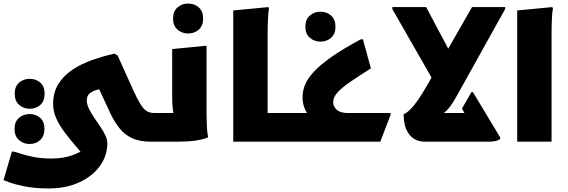

<svg xmlns="http://www.w3.org/2000/svg" viewBox="-43 -800 3209 1084"><path d="M808 0Q748 0 706 -18.5Q664 -37 635 -72Q606 -107 583 -154L476 -384L576 -306Q544 -302 514.5 -295.5Q485 -289 466 -275Q447 -261 447 -233Q447 -212 458.5 -187.5Q470 -163 487.5 -137.5Q505 -112 522 -87Q539 -62 551 -37.5Q563 -13 563 8Q563 80 520.5 138Q478 196 403.5 230Q329 264 233 264Q155 264 97.5 252.5Q40 241 8.5 229Q-23 217 -23 217L24 56H35Q48 59 76.5 68.5Q105 78 149 86.5Q193 95 247 95Q315 95 365 76.5Q415 58 446 36L451 105Q416 61 381.5 21Q347 -19 319 -57Q291 -95 274 -133Q257 -171 257 -213Q257 -279 287 -326.5Q317 -374 367 -407Q417 -440 478.5 -461.5Q540 -483 602 -497L621 -487L707 -296Q730 -245 747.5 -216Q765 -187 783 -174.5Q801 -162 828 -162V-20ZM125 -186Q90 -186 65 -208Q40 -230 40 -271Q40 -312 65 -333.5Q90 -355 125 -355Q160 -355 184.5 -333.5Q209 -312 209 -271Q209 -230 185 -208Q161 -186 125 -186ZM124 13Q89 13 64 -9.5Q39 -32 39 -72Q39 -113 64 -134.5Q89 -156 124 -156Q160 -156 184 -134.5Q208 -113 208 -72Q208 -32 184 -9.5Q160 13 124 13Z M808 0V-142L828 -162H1016L952 -135Q938 -146 933.5 -177Q929 -208 929 -252V-523L1111 -541H1123V-189Q1123 -169 1123.5 -139Q1124 -109 1125.5 -79.5Q1127 -50 1131 -32V-24Q1101 -12 1059 -6Q1017 0 954 0ZM1019 -611Q984 -611 959 -633Q934 -655 934 -695Q934 -736 959 -758Q984 -780 1019 -780Q1055 -780 1079.5 -758Q1104 -736 1104 -695Q1104 -655 1079.5 -633Q1055 -611 1019 -611Z M1433 0V-162H1594V-20L1574 0ZM1274 -741 1472 -760 1476 -752Q1472 -734 1470.5 -707Q1469 -680 1468.5 -652Q1468 -624 1468 -604V0H1274Z M1574 0V-142L1594 -162H1797L1778 -96Q1745 -106 1719 -128.5Q1693 -151 1679 -182.5Q1665 -214 1665 -250Q1665 -286 1679 -321Q1693 -356 1728.5 -394.5Q1764 -433 1828.5 -478.5Q1893 -524 1994 -578H2006L2051 -414Q1983 -371 1935.5 -338.5Q1888 -306 1863 -278.5Q1838 -251 1838 -223Q1838 -198 1858.5 -180Q1879 -162 1921 -162H2162V-151L2104 0ZM1766 -565Q1731 -565 1706 -587Q1681 -609 1681 -649Q1681 -690 1706 -712Q1731 -734 1766 -734Q1802 -734 1826.5 -712Q1851 -690 1851 -649Q1851 -609 1826.5 -587Q1802 -565 1766 -565Z M2358 0Q2299 0 2267.5 -41Q2236 -82 2236 -155Q2254 -163 2272.5 -181Q2291 -199 2315.5 -233.5Q2340 -268 2374 -328L2433 -430V-293L2172 -749V-760H2363L2520 -464L2448 -456L2622 -760H2809V-749L2539 -264Q2515 -220 2497.5 -197.5Q2480 -175 2465.5 -164Q2451 -153 2435 -144L2386 -162H2649L2654 -31L2565 -187L2619 -280H2627L2781 -24V-16Q2771 -7 2753.5 -3.5Q2736 0 2713 0Z M2877 -741 3075 -760 3079 -752Q3075 -734 3073.5 -707Q3072 -680 3071.5 -652Q3071 -624 3071 -604V0H2877Z"/></svg>

Font: Kufam ExtraBold
Style: Regular
Weight: 800
Designer: Wael Morcos, Artur Schmal
Foundry: Original Type
Version: Version 1.300; ttfautohint (v1.8.3)